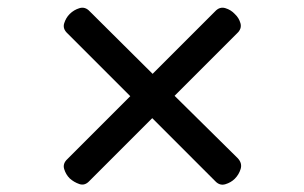

<svg xmlns="http://www.w3.org/2000/svg" viewBox="-20 -691 803 507"><path d="M600 -219Q590 -209 575 -204.5Q560 -200 548 -213L382 -379L216 -213Q204 -200 189.5 -205Q175 -210 164 -220Q154 -230 149.5 -244.5Q145 -259 158 -271L324 -437L158 -603Q145 -615 149.5 -629.5Q154 -644 164 -654Q175 -665 190 -669.5Q205 -674 217 -661L383 -496L548 -661Q560 -674 575 -669.5Q590 -665 600 -654Q611 -644 615 -629.5Q619 -615 606 -603L441 -438L608 -273Q620 -260 615.5 -245Q611 -230 600 -219Z"/></svg>

Font: Playwrite PE
Style: Regular
Weight: 400
Designer: Veronika Burian, José Scaglione
Foundry: TypeTogether
Version: Version 1.002